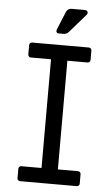

<svg xmlns="http://www.w3.org/2000/svg" viewBox="-59 -919 560 959"><g transform="rotate(5 221.0 -440.0)"><path d="M65 -14V-61Q65 -67 69 -71Q73 -75 79 -75H180V-620H79Q73 -620 69 -624Q65 -628 65 -634V-681Q65 -687 69 -691Q73 -695 79 -695H363Q369 -695 373 -691Q377 -687 377 -681V-634Q377 -628 373 -624Q369 -620 363 -620H262V-75H363Q369 -75 373 -71Q377 -67 377 -61V-14Q377 -8 373 -4Q369 0 363 0H79Q73 0 69 -4Q65 -8 65 -14ZM196 -771 233 -861Q241 -880 261 -880H328Q334 -880 338 -876.5Q342 -873 342 -867Q342 -861 338 -857L257 -764Q247 -752 231 -752H207Q199 -752 196 -757.5Q193 -763 196 -771Z"/></g></svg>

Font: Miriam Libre
Style: Regular
Weight: 400
Designer: Michal Sahar
Foundry: Hagilda
Version: Version 1.001